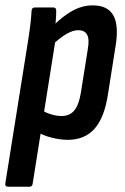

<svg xmlns="http://www.w3.org/2000/svg" viewBox="-30 -520 472 725"><path d="M226.1 8Q197.4 8 165.4 -0.1Q133.4 -8.2 111.8 -21.8L124.3 -105.8Q141.6 -94.8 162.5 -88.4Q183.5 -81.9 202.5 -81.9Q233 -81.9 250.3 -102.6Q267.7 -123.2 275.3 -169.6L301.7 -335.3Q308.1 -372.4 298.8 -389.2Q289.5 -406 265.2 -406Q244.4 -406 218.3 -390.2Q192.2 -374.3 161.9 -345L163.2 -415.2Q204.6 -457.6 242.4 -478.7Q280.2 -499.7 320.1 -499.7Q376.1 -499.7 397.6 -462.6Q419.1 -425.4 406.7 -347.8L377.7 -164Q364.3 -75.8 327 -33.9Q289.7 8 226.1 8ZM0.3 185Q-11.1 185 -10.1 173.6L76.5 -369Q82.3 -406.4 85.3 -433.2Q88.3 -460 89.3 -479.8Q90.1 -491.7 101.3 -491.7H171.8Q182.2 -491.7 182.2 -480.4Q182.6 -464.4 180.5 -440.5Q178.4 -416.7 176 -400.1L179.5 -368.9L93.3 173.6Q91.9 185 81.7 185Z"/></svg>

Font: Sofia Sans Condensed
Style: Italic
Weight: 400
Italic angle: -9°
Designer: Botio Nikoltchev, Ani Petrova
Foundry: lettersoup
Version: Version 4.101